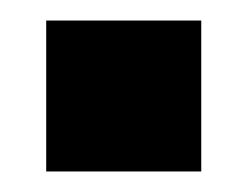

<svg xmlns="http://www.w3.org/2000/svg" viewBox="-20 -440 241 187"><path d="M25 -420H176V-273H25Z"/></svg>

Font: CyStack Display
Style: Bold
Weight: 700
Designer: Weizhong Zhang
Foundry: 本地遙控
Version: Version 1.000;Glyphs 3.1.2 (3151)